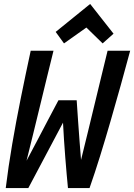

<svg xmlns="http://www.w3.org/2000/svg" viewBox="-20 -949 677 969"><path d="M9 0Q22 -107 41.5 -221Q61 -335 85 -454Q109 -573 135 -693H250Q234 -628 217 -559Q200 -490 183 -419Q166 -348 148.5 -277.5Q131 -207 114 -138Q140 -186 166.5 -237Q193 -288 220.5 -340Q248 -392 275 -443H367Q370 -393 374 -340Q378 -287 381.5 -236.5Q385 -186 389 -142Q406 -210 423 -280.5Q440 -351 457 -421Q474 -491 490.5 -559.5Q507 -628 523 -693H637Q614 -607 589 -517.5Q564 -428 538 -338Q512 -248 485.5 -162.5Q459 -77 432 0H323Q320 -30 316.5 -69.5Q313 -109 309.5 -153.5Q306 -198 303 -243.5Q300 -289 298 -330L123 0ZM303 -730 261 -788 435 -929 553 -779 498 -730 416 -810Z"/></svg>

Font: Ubuntu Sans Mono SemiBold
Style: Italic
Weight: 600
Italic angle: -13.5°
Monospace: yes
Designer: Dalton Maag Ltd
Foundry: Dalton Maag Ltd
Version: Version 1.006